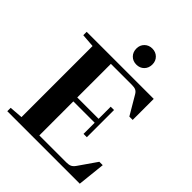

<svg xmlns="http://www.w3.org/2000/svg" viewBox="-239 -1001 1134 1134"><g transform="rotate(45 328.0 -434.0)"><path d="M298.3 -801.3Q298.3 -830.1 317.4 -848.9Q336.4 -867.7 365.2 -867.7Q394 -867.7 413.1 -848.9Q432.1 -830.1 432.1 -801.3Q432.1 -771.5 413.3 -752.4Q394.5 -733.4 365.2 -733.4Q335.9 -733.4 317.1 -752.4Q298.3 -771.5 298.3 -801.3ZM21 0V-28.3L105 -34.7V-628.4L21 -634.8V-663.1H581.1V-487.3H553.2L483.9 -605Q475.6 -619.1 464.1 -624.8Q452.6 -630.4 432.1 -630.4H255.9V-349.6H434.1V-450.7H461.9V-223.6H434.1V-316.9H255.9V-32.7H481.9Q502.9 -32.7 514.9 -38.6Q526.9 -44.4 538.1 -60.1L616.7 -173.3H645L626.5 0Z"/></g></svg>

Font: Elstob 14pt
Style: Bold
Weight: 700
Designer: Peter S. Baker
Version: Version 1.015